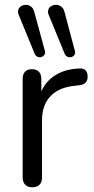

<svg xmlns="http://www.w3.org/2000/svg" viewBox="-20 -786 398 813"><path d="M117 7Q97 7 86.5 -4Q76 -15 76 -35V-452Q76 -472 86 -482.5Q96 -493 115 -493Q134 -493 144.5 -482.5Q155 -472 155 -452V-371H145Q161 -430 206 -462Q251 -494 317 -496Q332 -497 341 -489.5Q350 -482 351 -464Q352 -447 343 -437Q334 -427 315 -425L299 -423Q231 -417 194.5 -379.5Q158 -342 158 -277V-35Q158 -15 147.5 -4Q137 7 117 7ZM254 -558 187 -721Q181 -735 184.5 -745Q188 -755 197.5 -760.5Q207 -766 218.5 -765.5Q230 -765 239.5 -758Q249 -751 253 -736L297 -571Q300 -561 295.5 -554Q291 -547 282.5 -544.5Q274 -542 266 -545.5Q258 -549 254 -558ZM127 -558 60 -721Q54 -735 57.5 -745Q61 -755 70.5 -760.5Q80 -766 91 -765.5Q102 -765 111.5 -758Q121 -751 125 -736L170 -571Q173 -561 168 -554Q163 -547 155 -544.5Q147 -542 139 -545.5Q131 -549 127 -558Z"/></svg>

Font: Nunito ExtraLight
Style: Regular
Weight: 400
Version: Version 3.602